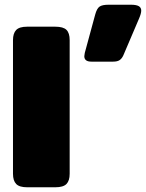

<svg xmlns="http://www.w3.org/2000/svg" viewBox="-20 -793 618 813"><path d="M337 -555Q337 -559 339 -569L383 -731Q390 -757 401.5 -765Q413 -773 440 -773H534Q557 -773 567.5 -767Q578 -761 578 -748Q578 -736 569 -715L502 -558Q496 -545 486.5 -538.5Q477 -532 459 -532H367Q337 -532 337 -555ZM35 -57V-623Q35 -652 48.5 -666Q62 -680 95 -680H214Q248 -680 261.5 -666.5Q275 -653 275 -623V-57Q275 -28 261.5 -14Q248 0 214 0H95Q62 0 48.5 -14Q35 -28 35 -57Z"/></svg>

Font: Mitr
Style: Bold
Weight: 700
Designer: Thanarat Vachiruckul
Foundry: Cadson Demak
Version: Version 1.002